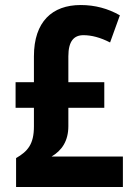

<svg xmlns="http://www.w3.org/2000/svg" viewBox="-20 -744 540 764"><path d="M301 -724C188 -724 115 -658 115 -520V-417H42V-315H115V-241C115 -171 91 -142 44 -115V0H469V-121H185C226 -145 252 -183 252 -242V-315H395V-417H252V-520C252 -580 274 -604 312 -604C344 -604 379 -595 418 -575L457 -683C410 -710 358 -724 301 -724Z"/></svg>

Font: Noto Sans Devanagari Condensed
Style: Bold
Weight: 700
Width: 3
Designer: Jelle Bosma - Monotype Design Team
Foundry: Monotype Imaging Inc.
Version: Version 2.004